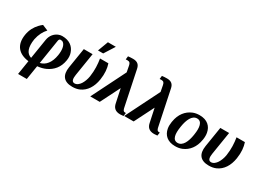

<svg xmlns="http://www.w3.org/2000/svg" viewBox="-45 -1617 3602 2687"><g transform="rotate(30 1755.5 -273.5)"><path d="M72 -291C43 -110 134 -14 297 6L261 233H402L438 6C490 1 534 -10 572 -28C666 -72 736 -148 756 -273C764 -321 760 -363 747 -397C719 -477 653 -536 532 -536C511 -536 490 -531 471 -523C417 -500 369 -450 357 -372L306 -53C225 -78 193 -160 215 -300C233 -387 267 -449 312 -498L221 -536C203 -523 186 -507 170 -490C124 -441 86 -377 72 -291ZM447 -52 509 -444C513 -469 522 -479 540 -479C557 -479 572 -474 583 -464C619 -433 630 -363 616 -276C595 -145 533 -72 447 -52Z M832 -204C810 -65 869 10 1006 10C1049 10 1088 3 1121 -12C1216 -54 1277 -148 1297 -276C1313 -378 1304 -461 1281 -528H1146C1160 -443 1166 -350 1150 -242C1142 -191 1123 -142 1101 -108C1080 -77 1050 -47 1010 -47C961 -47 958 -100 967 -159L1026 -528H884ZM1065 -611H1149L1256 -780H1128Z M1293 0H1446L1604 -314L1650 -97C1662 -35 1695 9 1780 9C1802 8 1820 7 1833 5L1841 -48H1834H1825C1795 -48 1788 -82 1783 -106L1667 -663C1655 -721 1623 -755 1550 -755C1522 -755 1493 -753 1470 -750L1464 -697C1474 -697 1482 -698 1493 -698C1529 -698 1540 -679 1547 -645L1566 -546Z M1841 0H1994L2152 -314L2198 -97C2210 -35 2243 9 2328 9C2350 8 2368 7 2381 5L2389 -48H2382H2373C2343 -48 2336 -82 2331 -106L2215 -663C2203 -721 2171 -755 2098 -755C2070 -755 2041 -753 2018 -750L2012 -697C2022 -697 2030 -698 2041 -698C2077 -698 2088 -679 2095 -645L2114 -546Z M2459 -259C2453 -220 2452 -185 2458 -152C2475 -58 2542 10 2667 10C2707 10 2745 4 2778 -10C2872 -49 2940 -134 2960 -259L2962 -269C2968 -308 2968 -343 2962 -376C2945 -470 2878 -538 2753 -538C2713 -538 2677 -532 2644 -518C2550 -479 2481 -394 2461 -269ZM2600 -257 2602 -271C2620 -382 2662 -481 2744 -481C2826 -481 2839 -384 2821 -271L2819 -257C2801 -144 2758 -47 2676 -47C2592 -47 2582 -143 2600 -257Z M3038 -204C3016 -65 3075 10 3212 10C3255 10 3294 3 3327 -12C3422 -54 3483 -148 3503 -276C3519 -378 3510 -461 3487 -528H3352C3366 -443 3372 -350 3356 -242C3348 -191 3329 -143 3307 -109C3286 -78 3256 -47 3216 -47C3167 -47 3164 -100 3173 -159L3232 -528H3090Z"/></g></svg>

Font: Aerodynamic
Style: Obl
Weight: 500
Designer: Google
Version: Version 2.000980; 2014